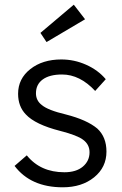

<svg xmlns="http://www.w3.org/2000/svg" viewBox="-20 -787 519 817"><path d="M247 10Q111 10 42 -81L94 -126Q152 -54 254 -54Q304 -54 332.5 -78Q361 -102 361 -139Q361 -172 334 -192Q310 -211 236 -230Q130 -257 90 -300Q57 -334 57 -388Q57 -452 109 -493Q161 -534 241 -534Q296 -534 346.5 -511.5Q397 -489 430 -450L385 -400Q320 -470 244 -470Q191 -470 162 -449Q133 -428 133 -390Q133 -359 158 -340Q184 -318 260 -300Q350 -277 394 -240Q433 -204 433 -142Q433 -75 380.5 -32.5Q328 10 247 10ZM152 -647 294 -767 342 -705 178 -608Z"/></svg>

Font: Easer Grotesk Light
Style: Regular
Weight: 300
Designer: Boardeaser, Bonnie Shaver-Troup, Thomas Jockin
Foundry: Lexend
Version: Version 1.008;Glyphs 3.1.2 (3151)